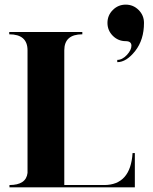

<svg xmlns="http://www.w3.org/2000/svg" viewBox="-20 -801 655 821"><path d="M595.7 -703.1Q595.7 -630.9 558.1 -583Q520.5 -535.2 481.4 -535.2V-544.9Q502.9 -544.9 522.5 -565.9Q542 -586.9 542 -605.5Q542 -625 517.6 -625Q485.4 -625 462.4 -647.9Q439.5 -670.9 439.5 -703.1Q439.5 -735.4 462.4 -758.3Q485.4 -781.2 517.6 -781.2Q549.8 -781.2 572.8 -758.3Q595.7 -735.4 595.7 -703.1ZM425.3 -9.8Q538.1 -9.8 546.9 -146.5H556.6V0H20.5V-9.8Q91.8 -9.8 97.7 -61.5V-585.9Q97.7 -654.3 19.5 -654.3V-664.1H332V-654.3Q254.9 -654.3 254.9 -585.9V-9.8Z"/></svg>

Font: spinweradC
Style: Bold
Weight: 700
Width: 7
Version: Version 0.3